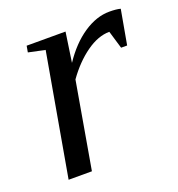

<svg xmlns="http://www.w3.org/2000/svg" viewBox="-94 -549 581 628"><g transform="rotate(-20 196.0 -235.5)"><path d="M353.5 -471.2Q377.9 -471.2 392.1 -467.3L370.6 -347.2H349.6L331.1 -409.2Q292 -409.2 250.2 -379.4Q208.5 -349.6 173.8 -300.8L121.6 0H40.5L115.2 -424.8L57.6 -437L61.5 -459H196.8L181.6 -355.5Q218.3 -410.6 263.4 -440.9Q308.6 -471.2 353.5 -471.2Z"/></g></svg>

Font: Tinos
Style: Italic
Weight: 400
Italic angle: -16.333°
Designer: Steve Matteson
Foundry: Monotype Imaging Inc.
Version: Version 1.32